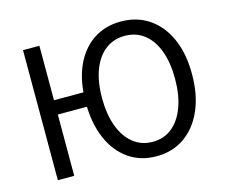

<svg xmlns="http://www.w3.org/2000/svg" viewBox="-106 -889 1225 1046"><g transform="rotate(-15 507.0 -366.0)"><path d="M100.6 0V-733.4H193V-426.2H406.7V-345.6H193V0ZM655.1 13.4Q565.1 13.4 498 -33.4Q430.9 -80.2 393.8 -166.2Q356.8 -252.2 356.8 -369.3Q356.8 -487 393.8 -571.3Q430.9 -655.6 498 -701Q565.1 -746.4 655.1 -746.4Q745.1 -746.4 812.7 -700.8Q880.3 -655.2 918.3 -571.1Q956.2 -487 956.2 -369.3Q956.2 -252.2 918.3 -166.2Q880.3 -80.2 812.7 -33.4Q745.1 13.4 655.1 13.4ZM655.1 -68Q719 -68 764.8 -105.3Q810.6 -142.5 835.5 -210.1Q860.4 -277.8 860.4 -369.3Q860.4 -460.8 835.5 -527.3Q810.6 -593.7 764.8 -629.5Q719 -665.4 655.1 -665.4Q591.9 -665.4 545.4 -629.5Q499 -593.7 473.9 -527.3Q448.8 -460.8 448.8 -369.3Q448.8 -277.8 473.9 -210.1Q499 -142.5 545.4 -105.3Q591.9 -68 655.1 -68Z"/></g></svg>

Font: Noto Sans SC Thin
Style: Regular
Weight: 100
Designer: Ryoko NISHIZUKA 西塚涼子 (kana, bopomofo & ideographs); Paul D. Hunt (Latin, Greek & Cyrillic); Sandoll Communications 산돌커뮤니
Foundry: Adobe
Version: Version 2.004-H2;hotconv 1.0.118;makeotfexe 2.5.65603